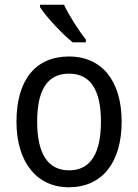

<svg xmlns="http://www.w3.org/2000/svg" viewBox="-20 -786 586 816"><path d="M252 -766H150V-756C174 -717 245 -641 289 -606H345V-618C315 -655 273 -721 252 -766ZM497 -269C497 -448 408 -546 274 -546C131 -546 50 -446 50 -269C50 -95 138 10 272 10C414 10 497 -95 497 -269ZM138 -269C138 -400 179 -473 273 -473C367 -473 409 -400 409 -269C409 -138 367 -62 274 -62C180 -62 138 -138 138 -269Z"/></svg>

Font: Noto Sans Sinhala SemiCondensed
Style: Regular
Weight: 400
Width: 4
Designer: Jelle Bosma - Monotype Design Team
Foundry: Monotype Imaging Inc.
Version: Version 2.006